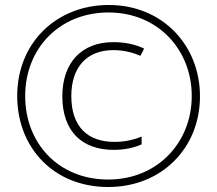

<svg xmlns="http://www.w3.org/2000/svg" viewBox="-20 -742 871 770"><path d="M414 8C628 8 782 -148 782 -356C782 -559 633 -722 416 -722C209 -722 49 -573 49 -357C49 -151 194 8 414 8ZM414 -22C214 -22 81 -168 81 -357C81 -549 220 -692 415 -692C613 -692 749 -543 749 -357C749 -171 612 -22 414 -22ZM436 -141C477 -141 514 -148 548 -163V-194C509 -179 476 -173 439 -173C331 -173 266 -234 266 -357C266 -472 328 -541 434 -541C475 -541 512 -532 543 -518L558 -547C523 -564 482 -573 434 -573C306 -573 230 -489 230 -356C230 -215 309 -141 436 -141Z"/></svg>

Font: Noto Sans Thai Looped Condensed ExtraLight
Style: Regular
Weight: 200
Width: 3
Designer: Sasikarn Vongin, Ben Mitchell
Foundry: The Fontpad Ltd
Version: Version 1.001